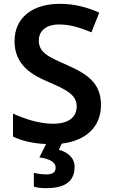

<svg xmlns="http://www.w3.org/2000/svg" viewBox="-20 -744 590 1004"><path d="M370 128C370 79 331 51 288 39L303 7C433 -9 508 -83 508 -195C508 -307 441 -356 326 -406C226 -449 183 -473 183 -532C183 -582 220 -616 289 -616C346 -616 398 -600 458 -575L499 -678C433 -707 368 -724 293 -724C149 -724 56 -651 56 -529C56 -406 144 -353 232 -316C329 -275 381 -247 381 -188C381 -134 343 -97 257 -97C183 -97 108 -123 48 -150V-30C95 -7 155 7 221 9L186 79C243 87 271 105 271 133C271 160 251 168 221 168C201 168 174 164 157 160V232C173 237 195 240 220 240C328 240 370 199 370 128Z"/></svg>

Font: Noto Sans Bamum SemiBold
Style: Regular
Weight: 600
Designer: Monotype Design Team
Foundry: Monotype Imaging Inc.
Version: Version 2.002